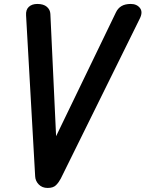

<svg xmlns="http://www.w3.org/2000/svg" viewBox="-20 -949 736 972"><path d="M221 2.5Q193.5 2.5 176.2 -15.2Q159 -33 158 -56.5L112 -871Q110 -899.5 125.8 -914.2Q141.5 -929 169 -929Q200.5 -929 217.2 -914.5Q234 -900 235 -878.5L264 -259.5L567 -886.5Q577 -907.5 595.2 -918.2Q613.5 -929 642 -929Q672.5 -929 688.5 -908.5Q704.5 -888 687.5 -854.5L287.5 -44.5Q277.5 -25.5 263.5 -11.5Q249.5 2.5 221 2.5Z"/></svg>

Font: Edu AU VIC WA NT Hand SemiBold
Style: Regular
Weight: 600
Version: Version 1.001